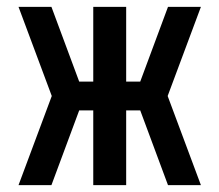

<svg xmlns="http://www.w3.org/2000/svg" viewBox="-20 -540 640 560"><path d="M34 0 131 -260 34 -520H130L211 -302H252V-520H348V-302H389L470 -520H566L469 -260L566 0H470L389 -218H348V0H252V-218H211L130 0Z"/></svg>

Font: Iosevka Custom Medium Extended
Style: Regular
Weight: 500
Width: 7
Monospace: yes
Designer: Belleve Invis
Foundry: Belleve Invis
Version: Version 11.2.4; ttfautohint (v1.8.4)